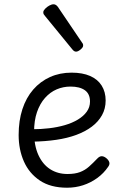

<svg xmlns="http://www.w3.org/2000/svg" viewBox="-20 -858 566 896"><path d="M293 18Q216 18 166 -15.5Q116 -49 91.5 -104.5Q67 -160 67 -228Q67 -295 84.5 -348.5Q102 -402 135 -440Q168 -478 213.5 -498.5Q259 -519 314 -519Q365 -519 400.5 -503.5Q436 -488 454.5 -458.5Q473 -429 473 -389Q473 -351 456 -320.5Q439 -290 408.5 -267Q378 -244 336 -228.5Q294 -213 242.5 -205.5Q191 -198 133 -197V-255Q171 -255 209.5 -259.5Q248 -264 282.5 -274Q317 -284 343.5 -300Q370 -316 385 -337Q400 -358 400 -384Q400 -420 376 -437Q352 -454 309 -454Q275 -454 244.5 -441Q214 -428 190 -401Q166 -374 152.5 -334.5Q139 -295 139 -242Q139 -179 159 -135Q179 -91 214 -68.5Q249 -46 295 -46Q330 -46 353.5 -55Q377 -64 395.5 -80.5Q414 -97 433 -117Q444 -129 454.5 -129Q465 -129 476 -120Q487 -111 490 -101Q493 -91 485 -80Q464 -49 433.5 -27Q403 -5 367.5 6.5Q332 18 293 18ZM335 -617Q331 -617 327 -619Q323 -621 318 -627L192 -781Q186 -788 184 -791.5Q182 -795 182 -801Q182 -808 190.5 -817Q199 -826 210 -832Q221 -838 230 -838Q241 -838 250 -826L363 -659Q367 -654 367.5 -651Q368 -648 368 -645Q368 -637 356 -627Q344 -617 335 -617Z"/></svg>

Font: Playwrite BE WAL Light
Style: Regular
Weight: 300
Version: Version 1.002